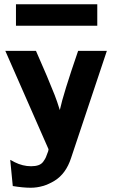

<svg xmlns="http://www.w3.org/2000/svg" viewBox="-20 -711 540 902"><path d="M55 -590V-691H437V-590ZM5 -472H149Q207 -341 237 -264Q248 -236 261 -194Q277 -269 347 -472H482L314 31Q290 105 236.5 138Q183 171 124 171Q88 171 40 163L28 40Q32 42 39 45.5Q46 49 49 51Q87 70 126 70Q146 70 160.5 65Q175 60 183.5 48Q192 36 195.5 28Q199 20 205 3V4Q206 1 207 -3.5Q208 -8 208 -10Q204 -18 197 -35Q190 -52 186 -60Z"/></svg>

Font: Coval
Style: Black
Weight: 1000
Foundry: Context Ltd
Version: Version 001.000